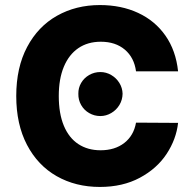

<svg xmlns="http://www.w3.org/2000/svg" viewBox="-20 -737 774 767"><path d="M382.8 -570.3Q330.6 -570.3 293 -544.7Q255.4 -519 235.1 -470.5Q214.8 -421.9 214.8 -353.5Q214.8 -283.2 235.1 -234.6Q255.4 -186 293 -161.4Q330.6 -136.7 381.8 -136.7Q439 -136.7 476.6 -166Q514.2 -195.3 523.4 -247.1L691.4 -246.1Q684.1 -180.7 645.5 -122.1Q606.9 -63.5 538.6 -26.9Q470.2 9.8 378.9 9.8Q282.2 9.8 206.5 -33.2Q130.9 -76.2 87.9 -158.2Q44.9 -240.2 44.9 -353.5Q44.9 -467.3 88.4 -549.3Q131.8 -631.3 207.8 -674.1Q283.7 -716.8 378.9 -716.8Q464.4 -716.8 531.7 -685.5Q599.1 -654.3 640.9 -594.7Q682.6 -535.2 691.4 -452.1H523.4Q516.1 -506.8 478.8 -538.6Q441.4 -570.3 382.8 -570.3ZM293 -362.3Q292.5 -385.7 304.2 -405.8Q315.9 -425.8 336.4 -437.5Q356.9 -449.2 380.9 -449.2Q403.8 -449.2 424.1 -437.5Q444.3 -425.8 456.8 -405.8Q469.2 -385.7 469.7 -362.3Q469.2 -337.9 457 -317.6Q444.8 -297.4 424.3 -285.4Q403.8 -273.4 380.9 -273.4Q356.9 -273.4 336.4 -285.2Q315.9 -296.9 304.2 -317.4Q292.5 -337.9 293 -362.3Z"/></svg>

Font: Pretendard Std ExtraBold
Style: Regular
Weight: 800
Designer: Base glyphs from Inter by Rasmus Andersson; Hangeul glyphs from Noto Sans CJK(Source Han Sans) by Jang Soo-young and Kan
Foundry: Kil Hyung-jin
Version: Version 1.309